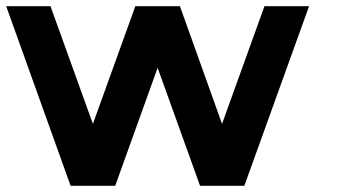

<svg xmlns="http://www.w3.org/2000/svg" viewBox="-20 -599 1093 620"><path d="M0 -579 208 1H352L489 -380L626 1H769L978 -579H834L697 -199L561 -579H417L280 -199L143 -579Z"/></svg>

Font: MintSans
Style: Bold
Weight: 700
Version: Version 2.0